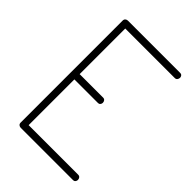

<svg xmlns="http://www.w3.org/2000/svg" viewBox="-214 -828 926 926"><g transform="rotate(45 249.0 -365.5)"><path d="M101 0Q94 0 88.5 -4.5Q83 -9 83 -18V-713Q83 -722 88.5 -726.5Q94 -731 101 -731H457Q466 -731 470 -725.5Q474 -720 474 -714Q474 -707 469.5 -701Q465 -695 457 -695H119V-384H279Q287 -384 291.5 -378.5Q296 -373 296 -365Q296 -359 292 -353.5Q288 -348 279 -348H119V-36H457Q465 -36 469.5 -30.5Q474 -25 474 -17Q474 -11 470 -5.5Q466 0 457 0Z"/></g></svg>

Font: Dosis ExtraLight
Style: Regular
Weight: 250
Designer: EdgarTolentino, PabloImpallari, IginoMarini
Foundry: EdgarTolentino, PabloImpallari, IginoMarini
Version: Version 3.001; ttfautohint (v1.8.2)